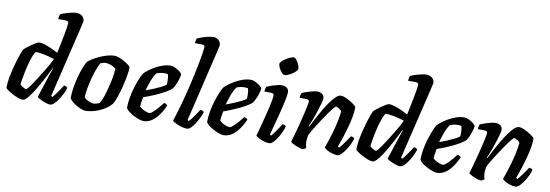

<svg xmlns="http://www.w3.org/2000/svg" viewBox="-58 -1210 4639 1619"><g transform="rotate(10 2261.0 -400.0)"><path d="M170 0Q154 0 129.5 -9Q105 -18 80.5 -31Q56 -44 38.5 -56.5Q21 -69 19 -75Q18 -111 25.5 -154.5Q33 -198 44 -242Q55 -286 66.5 -323.5Q78 -361 87.5 -386Q97 -411 100 -415Q105 -422 122 -436Q139 -450 160 -464.5Q181 -479 199 -489.5Q217 -500 227 -500Q246 -500 273 -491.5Q300 -483 330 -469.5Q360 -456 389 -440Q391 -450 396.5 -476Q402 -502 409 -536.5Q416 -571 422.5 -605Q429 -639 433 -665.5Q437 -692 437 -702Q437 -713 429.5 -717.5Q422 -722 410 -722H348Q348 -733 351 -745Q354 -757 356 -764Q370 -771 395.5 -779.5Q421 -788 447.5 -794Q474 -800 490 -800Q522 -800 541.5 -782.5Q561 -765 561 -741Q561 -737 556.5 -718Q552 -699 547 -677L402 -73L413 -66Q423 -76 437.5 -95.5Q452 -115 467.5 -138Q483 -161 494 -179Q503 -179 512.5 -173.5Q522 -168 524 -163Q518 -142 505 -114.5Q492 -87 474.5 -60.5Q457 -34 439 -17Q421 0 404 0Q394 0 376 -5Q358 -10 339.5 -18Q321 -26 307.5 -33.5Q294 -41 292 -46L353 -233Q361 -257 367.5 -276Q374 -295 378 -301L373 -304Q357 -270 335.5 -229Q314 -188 291 -147.5Q268 -107 246 -73.5Q224 -40 204 -20Q184 0 170 0ZM184 -93Q188 -93 201.5 -109Q215 -125 233 -152Q251 -179 271.5 -211.5Q292 -244 312 -276.5Q332 -309 347.5 -337.5Q363 -366 371 -384Q320 -400 281 -407.5Q242 -415 210 -416Q199 -404 188 -375.5Q177 -347 166.5 -309Q156 -271 148.5 -233.5Q141 -196 136 -166Q131 -136 131 -124Q137 -116 147.5 -109Q158 -102 168.5 -97.5Q179 -93 184 -93Z M706 0Q694 0 674.5 -7Q655 -14 633.5 -26Q612 -38 594 -53Q576 -68 567 -84Q567 -128 575 -177.5Q583 -227 596 -273.5Q609 -320 623 -355.5Q637 -391 649 -408Q659 -419 683.5 -434.5Q708 -450 740 -465Q772 -480 807 -490Q842 -500 872 -500Q887 -500 908.5 -492Q930 -484 952.5 -471.5Q975 -459 991.5 -446.5Q1008 -434 1011 -425Q1011 -395 1003 -350Q995 -305 983 -256.5Q971 -208 956.5 -166.5Q942 -125 929 -102Q902 -69 863.5 -46.5Q825 -24 783.5 -12Q742 0 706 0ZM767 -72Q773 -72 781 -74Q789 -76 798 -79Q807 -82 814 -85Q825 -99 836.5 -128.5Q848 -158 858.5 -195.5Q869 -233 877.5 -271.5Q886 -310 890.5 -342Q895 -374 895 -393Q884 -403 869 -410.5Q854 -418 838.5 -422.5Q823 -427 809 -427Q797 -427 786 -424.5Q775 -422 763 -417Q744 -383 729.5 -339.5Q715 -296 704.5 -252Q694 -208 688.5 -171Q683 -134 682 -113Q689 -103 703 -93.5Q717 -84 734.5 -78Q752 -72 767 -72Z M1201 0Q1190 0 1168.5 -7Q1147 -14 1123 -26Q1099 -38 1078.5 -53Q1058 -68 1049 -84Q1049 -129 1057.5 -176.5Q1066 -224 1079.5 -267Q1093 -310 1107 -343.5Q1121 -377 1132 -394Q1142 -405 1164.5 -422.5Q1187 -440 1217.5 -458Q1248 -476 1283.5 -488Q1319 -500 1354 -500Q1370 -500 1392.5 -489Q1415 -478 1432 -464Q1449 -450 1450 -441Q1447 -420 1439.5 -396Q1432 -372 1422 -350.5Q1412 -329 1403 -316Q1385 -297 1346 -275Q1307 -253 1259 -232.5Q1211 -212 1167 -197Q1161 -164 1159 -148Q1157 -132 1156 -116Q1163 -107 1179 -97.5Q1195 -88 1213 -81.5Q1231 -75 1242 -75Q1250 -75 1261.5 -83.5Q1273 -92 1287.5 -106.5Q1302 -121 1318 -140Q1334 -159 1350 -180Q1359 -180 1368.5 -174Q1378 -168 1380 -163Q1369 -138 1352.5 -109.5Q1336 -81 1314 -56Q1292 -31 1264 -15.5Q1236 0 1201 0ZM1178 -258Q1212 -270 1243 -283Q1274 -296 1300.5 -309Q1327 -322 1345 -335Q1346 -343 1346.5 -350.5Q1347 -358 1347 -365Q1347 -381 1345 -397Q1343 -413 1339 -425Q1331 -427 1324 -427.5Q1317 -428 1309 -428Q1292 -428 1275 -424.5Q1258 -421 1243 -415Q1220 -383 1204.5 -341.5Q1189 -300 1178 -258Z M1576 0Q1552 0 1525 -8.5Q1498 -17 1477 -28Q1456 -39 1450 -46Q1455 -60 1463.5 -87Q1472 -114 1482.5 -149.5Q1493 -185 1503.5 -224.5Q1514 -264 1524 -302Q1535 -347 1546.5 -397Q1558 -447 1568 -495.5Q1578 -544 1586 -586.5Q1594 -629 1598.5 -660Q1603 -691 1603 -703Q1603 -715 1595.5 -718.5Q1588 -722 1576 -722H1519Q1519 -733 1522 -745.5Q1525 -758 1527 -764Q1542 -771 1567 -779.5Q1592 -788 1618 -794Q1644 -800 1663 -800Q1692 -800 1710 -782.5Q1728 -765 1728 -741Q1728 -738 1723.5 -718.5Q1719 -699 1714 -677L1570 -73L1581 -66Q1592 -76 1607 -96Q1622 -116 1637 -138.5Q1652 -161 1662 -177Q1671 -177 1680.5 -172.5Q1690 -168 1693 -163Q1687 -142 1674 -114.5Q1661 -87 1644.5 -60.5Q1628 -34 1610 -17Q1592 0 1576 0Z M1887 0Q1876 0 1854.5 -7Q1833 -14 1809 -26Q1785 -38 1764.5 -53Q1744 -68 1735 -84Q1735 -129 1743.5 -176.5Q1752 -224 1765.5 -267Q1779 -310 1793 -343.5Q1807 -377 1818 -394Q1828 -405 1850.5 -422.5Q1873 -440 1903.5 -458Q1934 -476 1969.5 -488Q2005 -500 2040 -500Q2056 -500 2078.5 -489Q2101 -478 2118 -464Q2135 -450 2136 -441Q2133 -420 2125.5 -396Q2118 -372 2108 -350.5Q2098 -329 2089 -316Q2071 -297 2032 -275Q1993 -253 1945 -232.5Q1897 -212 1853 -197Q1847 -164 1845 -148Q1843 -132 1842 -116Q1849 -107 1865 -97.5Q1881 -88 1899 -81.5Q1917 -75 1928 -75Q1936 -75 1947.5 -83.5Q1959 -92 1973.5 -106.5Q1988 -121 2004 -140Q2020 -159 2036 -180Q2045 -180 2054.5 -174Q2064 -168 2066 -163Q2055 -138 2038.5 -109.5Q2022 -81 2000 -56Q1978 -31 1950 -15.5Q1922 0 1887 0ZM1864 -258Q1898 -270 1929 -283Q1960 -296 1986.5 -309Q2013 -322 2031 -335Q2032 -343 2032.5 -350.5Q2033 -358 2033 -365Q2033 -381 2031 -397Q2029 -413 2025 -425Q2017 -427 2010 -427.5Q2003 -428 1995 -428Q1978 -428 1961 -424.5Q1944 -421 1929 -415Q1906 -383 1890.5 -341.5Q1875 -300 1864 -258Z M2281 0Q2257 0 2231 -8.5Q2205 -17 2186 -27.5Q2167 -38 2164 -45Q2168 -57 2175.5 -84.5Q2183 -112 2192.5 -148Q2202 -184 2212 -222.5Q2222 -261 2230 -297.5Q2238 -334 2243 -361.5Q2248 -389 2248 -402Q2248 -414 2240 -418Q2232 -422 2218 -422H2166Q2166 -434 2169 -446Q2172 -458 2174 -464Q2189 -471 2213.5 -479.5Q2238 -488 2262 -494Q2286 -500 2298 -500Q2328 -500 2345.5 -487Q2363 -474 2363 -449Q2363 -438 2360 -418Q2357 -398 2350.5 -367.5Q2344 -337 2333.5 -295Q2323 -253 2308.5 -198Q2294 -143 2275 -73L2286 -66Q2296 -76 2310.5 -96Q2325 -116 2340 -138.5Q2355 -161 2365 -177Q2374 -177 2383.5 -172.5Q2393 -168 2395 -163Q2390 -142 2377.5 -114.5Q2365 -87 2348 -60.5Q2331 -34 2314 -17Q2297 0 2281 0ZM2308 -588Q2297 -588 2283.5 -603.5Q2270 -619 2260 -639Q2250 -659 2250 -674Q2250 -684 2263 -697Q2276 -710 2295.5 -722Q2315 -734 2333 -741.5Q2351 -749 2361 -749Q2372 -749 2384.5 -733Q2397 -717 2406 -696.5Q2415 -676 2415 -662Q2415 -651 2402.5 -638Q2390 -625 2371.5 -613.5Q2353 -602 2336 -595Q2319 -588 2308 -588Z M2569 0Q2558 0 2541 -5Q2524 -10 2506.5 -17.5Q2489 -25 2476.5 -32.5Q2464 -40 2462 -45Q2470 -71 2482 -113.5Q2494 -156 2507 -206.5Q2520 -257 2531 -304Q2536 -326 2540.5 -346.5Q2545 -367 2547.5 -382Q2550 -397 2550 -402Q2550 -414 2542 -418Q2534 -422 2519 -422H2468Q2468 -433 2471 -445Q2474 -457 2476 -464Q2491 -471 2516 -479.5Q2541 -488 2566 -494Q2591 -500 2604 -500Q2632 -500 2649 -487Q2666 -474 2666 -449Q2666 -438 2659 -412Q2652 -386 2642 -354Q2632 -322 2620.5 -290Q2609 -258 2599 -233Q2589 -208 2584 -199L2589 -195Q2606 -230 2627.5 -270.5Q2649 -311 2673 -351.5Q2697 -392 2721 -425.5Q2745 -459 2767.5 -479.5Q2790 -500 2808 -500Q2824 -500 2846 -491Q2868 -482 2890 -469Q2912 -456 2927.5 -443.5Q2943 -431 2944 -425Q2944 -388 2936 -343.5Q2928 -299 2915.5 -253.5Q2903 -208 2890.5 -169.5Q2878 -131 2868.5 -105Q2859 -79 2857 -73L2869 -66Q2879 -76 2894 -96Q2909 -116 2925 -138.5Q2941 -161 2951 -177Q2960 -177 2969.5 -172.5Q2979 -168 2981 -163Q2976 -142 2963 -114.5Q2950 -87 2932.5 -60.5Q2915 -34 2897 -17Q2879 0 2864 0Q2840 0 2814.5 -8.5Q2789 -17 2771 -28Q2753 -39 2750 -47Q2755 -60 2767 -95Q2779 -130 2793 -177.5Q2807 -225 2818 -275.5Q2829 -326 2833 -369Q2827 -379 2817 -386Q2807 -393 2798 -397.5Q2789 -402 2784 -402Q2779 -402 2762.5 -382.5Q2746 -363 2724 -332Q2702 -301 2678 -264Q2654 -227 2632 -192Q2610 -157 2596 -130Q2592 -116 2589.5 -100.5Q2587 -85 2587 -70Q2587 -56 2589.5 -42.5Q2592 -29 2596 -15Q2592 -11 2584.5 -6.5Q2577 -2 2569 0Z M3166 0Q3150 0 3125.5 -9Q3101 -18 3076.5 -31Q3052 -44 3034.5 -56.5Q3017 -69 3015 -75Q3014 -111 3021.5 -154.5Q3029 -198 3040 -242Q3051 -286 3062.5 -323.5Q3074 -361 3083.5 -386Q3093 -411 3096 -415Q3101 -422 3118 -436Q3135 -450 3156 -464.5Q3177 -479 3195 -489.5Q3213 -500 3223 -500Q3242 -500 3269 -491.5Q3296 -483 3326 -469.5Q3356 -456 3385 -440Q3387 -450 3392.5 -476Q3398 -502 3405 -536.5Q3412 -571 3418.5 -605Q3425 -639 3429 -665.5Q3433 -692 3433 -702Q3433 -713 3425.5 -717.5Q3418 -722 3406 -722H3344Q3344 -733 3347 -745Q3350 -757 3352 -764Q3366 -771 3391.5 -779.5Q3417 -788 3443.5 -794Q3470 -800 3486 -800Q3518 -800 3537.5 -782.5Q3557 -765 3557 -741Q3557 -737 3552.5 -718Q3548 -699 3543 -677L3398 -73L3409 -66Q3419 -76 3433.5 -95.5Q3448 -115 3463.5 -138Q3479 -161 3490 -179Q3499 -179 3508.5 -173.5Q3518 -168 3520 -163Q3514 -142 3501 -114.5Q3488 -87 3470.5 -60.5Q3453 -34 3435 -17Q3417 0 3400 0Q3390 0 3372 -5Q3354 -10 3335.5 -18Q3317 -26 3303.5 -33.5Q3290 -41 3288 -46L3349 -233Q3357 -257 3363.5 -276Q3370 -295 3374 -301L3369 -304Q3353 -270 3331.5 -229Q3310 -188 3287 -147.5Q3264 -107 3242 -73.5Q3220 -40 3200 -20Q3180 0 3166 0ZM3180 -93Q3184 -93 3197.5 -109Q3211 -125 3229 -152Q3247 -179 3267.5 -211.5Q3288 -244 3308 -276.5Q3328 -309 3343.5 -337.5Q3359 -366 3367 -384Q3316 -400 3277 -407.5Q3238 -415 3206 -416Q3195 -404 3184 -375.5Q3173 -347 3162.5 -309Q3152 -271 3144.5 -233.5Q3137 -196 3132 -166Q3127 -136 3127 -124Q3133 -116 3143.5 -109Q3154 -102 3164.5 -97.5Q3175 -93 3180 -93Z M3714 0Q3703 0 3681.5 -7Q3660 -14 3636 -26Q3612 -38 3591.5 -53Q3571 -68 3562 -84Q3562 -129 3570.5 -176.5Q3579 -224 3592.5 -267Q3606 -310 3620 -343.5Q3634 -377 3645 -394Q3655 -405 3677.5 -422.5Q3700 -440 3730.5 -458Q3761 -476 3796.5 -488Q3832 -500 3867 -500Q3883 -500 3905.5 -489Q3928 -478 3945 -464Q3962 -450 3963 -441Q3960 -420 3952.5 -396Q3945 -372 3935 -350.5Q3925 -329 3916 -316Q3898 -297 3859 -275Q3820 -253 3772 -232.5Q3724 -212 3680 -197Q3674 -164 3672 -148Q3670 -132 3669 -116Q3676 -107 3692 -97.5Q3708 -88 3726 -81.5Q3744 -75 3755 -75Q3763 -75 3774.5 -83.5Q3786 -92 3800.5 -106.5Q3815 -121 3831 -140Q3847 -159 3863 -180Q3872 -180 3881.5 -174Q3891 -168 3893 -163Q3882 -138 3865.5 -109.5Q3849 -81 3827 -56Q3805 -31 3777 -15.5Q3749 0 3714 0ZM3691 -258Q3725 -270 3756 -283Q3787 -296 3813.5 -309Q3840 -322 3858 -335Q3859 -343 3859.5 -350.5Q3860 -358 3860 -365Q3860 -381 3858 -397Q3856 -413 3852 -425Q3844 -427 3837 -427.5Q3830 -428 3822 -428Q3805 -428 3788 -424.5Q3771 -421 3756 -415Q3733 -383 3717.5 -341.5Q3702 -300 3691 -258Z M4095 0Q4084 0 4067 -5Q4050 -10 4032.5 -17.5Q4015 -25 4002.5 -32.5Q3990 -40 3988 -45Q3996 -71 4008 -113.5Q4020 -156 4033 -206.5Q4046 -257 4057 -304Q4062 -326 4066.5 -346.5Q4071 -367 4073.5 -382Q4076 -397 4076 -402Q4076 -414 4068 -418Q4060 -422 4045 -422H3994Q3994 -433 3997 -445Q4000 -457 4002 -464Q4017 -471 4042 -479.5Q4067 -488 4092 -494Q4117 -500 4130 -500Q4158 -500 4175 -487Q4192 -474 4192 -449Q4192 -438 4185 -412Q4178 -386 4168 -354Q4158 -322 4146.5 -290Q4135 -258 4125 -233Q4115 -208 4110 -199L4115 -195Q4132 -230 4153.5 -270.5Q4175 -311 4199 -351.5Q4223 -392 4247 -425.5Q4271 -459 4293.5 -479.5Q4316 -500 4334 -500Q4350 -500 4372 -491Q4394 -482 4416 -469Q4438 -456 4453.5 -443.5Q4469 -431 4470 -425Q4470 -388 4462 -343.5Q4454 -299 4441.5 -253.5Q4429 -208 4416.5 -169.5Q4404 -131 4394.5 -105Q4385 -79 4383 -73L4395 -66Q4405 -76 4420 -96Q4435 -116 4451 -138.5Q4467 -161 4477 -177Q4486 -177 4495.5 -172.5Q4505 -168 4507 -163Q4502 -142 4489 -114.5Q4476 -87 4458.5 -60.5Q4441 -34 4423 -17Q4405 0 4390 0Q4366 0 4340.5 -8.5Q4315 -17 4297 -28Q4279 -39 4276 -47Q4281 -60 4293 -95Q4305 -130 4319 -177.5Q4333 -225 4344 -275.5Q4355 -326 4359 -369Q4353 -379 4343 -386Q4333 -393 4324 -397.5Q4315 -402 4310 -402Q4305 -402 4288.5 -382.5Q4272 -363 4250 -332Q4228 -301 4204 -264Q4180 -227 4158 -192Q4136 -157 4122 -130Q4118 -116 4115.5 -100.5Q4113 -85 4113 -70Q4113 -56 4115.5 -42.5Q4118 -29 4122 -15Q4118 -11 4110.5 -6.5Q4103 -2 4095 0Z"/></g></svg>

Font: Texturina Medium 12pt
Style: Bold Italic
Weight: 700
Italic angle: -11°
Version: Version 1.002